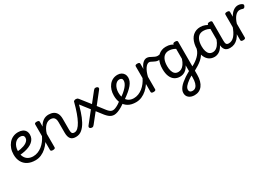

<svg xmlns="http://www.w3.org/2000/svg" viewBox="47 -1617 4424 3104"><g transform="rotate(-30 2259.0 -64.5)"><path d="M325 17Q240 17 181 -14.5Q122 -46 91 -103.5Q60 -161 60 -239Q60 -299 77.5 -349.5Q95 -400 127 -438.5Q159 -477 203.5 -498Q248 -519 302 -519Q346 -519 379.5 -504.5Q413 -490 432 -461Q451 -432 451 -387Q451 -350 435.5 -318.5Q420 -287 391.5 -263Q363 -239 324.5 -222.5Q286 -206 239.5 -196Q193 -186 141 -183L139 -253Q170 -255 201.5 -261Q233 -267 262 -277Q291 -287 313.5 -302Q336 -317 349.5 -336.5Q363 -356 363 -380Q363 -412 344 -425.5Q325 -439 294 -439Q264 -439 237.5 -425.5Q211 -412 191.5 -387Q172 -362 160.5 -328Q149 -294 149 -254Q149 -189 170.5 -145Q192 -101 231.5 -79Q271 -57 325 -57Q339 -57 346.5 -45.5Q354 -34 354 -19.5Q354 -5 347 6Q340 17 325 17Z M322 17Q313 17 308 6Q303 -5 303 -19.5Q303 -34 308 -45.5Q313 -57 322 -57Q369 -57 411.5 -73.5Q454 -90 490.5 -119Q527 -148 557 -187Q587 -226 608 -271Q614 -281 627 -278.5Q640 -276 649 -267Q658 -258 654 -248Q633 -197 600.5 -150Q568 -103 526 -65.5Q484 -28 432.5 -5.5Q381 17 322 17Z M1076 17Q1046 17 1022.5 8.5Q999 0 983.5 -18.5Q968 -37 960 -65.5Q952 -94 952 -135V-334Q952 -368 942.5 -391.5Q933 -415 913 -427Q893 -439 859 -439Q835 -439 810.5 -428.5Q786 -418 764.5 -396Q743 -374 724.5 -341.5Q706 -309 693 -264V-11Q693 2 682 8.5Q671 15 649 15Q628 15 617.5 8.5Q607 2 607 -11V-489Q607 -502 617.5 -508.5Q628 -515 649 -515Q671 -515 682 -508.5Q693 -502 693 -489V-397Q708 -429 728 -451.5Q748 -474 771 -489.5Q794 -505 819 -512Q844 -519 871 -519Q920 -519 957.5 -501.5Q995 -484 1016.5 -445.5Q1038 -407 1038 -343V-138Q1038 -94 1050 -76Q1062 -58 1095 -58Q1109 -58 1116 -46.5Q1123 -35 1121.5 -20.5Q1120 -6 1109 5.5Q1098 17 1076 17Z M1079 17Q1065 17 1060.5 5.5Q1056 -6 1059 -20.5Q1062 -35 1071 -46.5Q1080 -58 1094 -58Q1127 -58 1158 -86.5Q1189 -115 1219 -170Q1249 -225 1278 -305.5Q1307 -386 1334 -490Q1337 -499 1348 -502.5Q1359 -506 1371 -504Q1383 -502 1391 -495.5Q1399 -489 1397 -478Q1374 -382 1345.5 -293.5Q1317 -205 1279.5 -135Q1242 -65 1193 -24Q1144 17 1079 17Z M1793 17Q1767 17 1743 7.5Q1719 -2 1696.5 -21Q1674 -40 1650 -69L1560 -185L1420 -9Q1409 5 1400.5 10Q1392 15 1381 15Q1363 15 1350 8Q1337 1 1334 -11.5Q1331 -24 1342 -39L1509 -250L1344 -460Q1324 -485 1338.5 -500Q1353 -515 1376 -515Q1392 -515 1403 -511Q1414 -507 1429 -488L1566 -314L1706 -491Q1717 -505 1725.5 -510Q1734 -515 1745 -515Q1764 -515 1776.5 -508Q1789 -501 1792.5 -488.5Q1796 -476 1784 -461L1617 -249L1716 -121Q1735 -97 1751.5 -83Q1768 -69 1782.5 -63.5Q1797 -58 1813 -58Q1827 -58 1833 -46.5Q1839 -35 1837 -20.5Q1835 -6 1824.5 5.5Q1814 17 1793 17Z M1794 17Q1780 17 1773.5 5.5Q1767 -6 1768.5 -20.5Q1770 -35 1781 -46.5Q1792 -58 1813 -58Q1833 -58 1860.5 -69Q1888 -80 1920.5 -100Q1953 -120 1988 -147Q2001 -158 2012.5 -154.5Q2024 -151 2030.5 -140Q2037 -129 2036.5 -115.5Q2036 -102 2024 -92Q1980 -58 1938 -33.5Q1896 -9 1859 4Q1822 17 1794 17Z M1993 -146Q2046 -183 2085 -215.5Q2124 -248 2149.5 -277.5Q2175 -307 2188 -334.5Q2201 -362 2201 -387Q2201 -415 2185.5 -427Q2170 -439 2146 -439Q2121 -439 2099.5 -425Q2078 -411 2062 -386Q2046 -361 2037 -328.5Q2028 -296 2028 -260Q2028 -210 2041 -172Q2054 -134 2077.5 -108Q2101 -82 2132.5 -69.5Q2164 -57 2202 -57Q2217 -57 2224 -45.5Q2231 -34 2231 -19.5Q2231 -5 2224 6Q2217 17 2202 17Q2113 17 2055 -18Q1997 -53 1968.5 -114.5Q1940 -176 1940 -255Q1940 -310 1955 -358Q1970 -406 1999 -442.5Q2028 -479 2068 -499Q2108 -519 2158 -519Q2196 -519 2225.5 -503.5Q2255 -488 2272 -460Q2289 -432 2289 -395Q2289 -361 2276 -328.5Q2263 -296 2235 -262Q2207 -228 2164 -191.5Q2121 -155 2062 -114Z M2199 17Q2190 17 2185 6Q2180 -5 2180 -19.5Q2180 -34 2185 -45.5Q2190 -57 2199 -57Q2246 -57 2288.5 -73.5Q2331 -90 2367.5 -119Q2404 -148 2434 -187Q2464 -226 2485 -271Q2491 -281 2504 -278.5Q2517 -276 2526 -267Q2535 -258 2531 -248Q2510 -197 2477.5 -150Q2445 -103 2403 -65.5Q2361 -28 2309.5 -5.5Q2258 17 2199 17Z M2526 15Q2505 15 2494.5 8.5Q2484 2 2484 -11V-489Q2484 -502 2494.5 -508.5Q2505 -515 2526 -515Q2548 -515 2559 -508.5Q2570 -502 2570 -489V-390Q2582 -422 2597.5 -446.5Q2613 -471 2630.5 -487Q2648 -503 2666 -511Q2684 -519 2702 -519Q2721 -519 2730.5 -507Q2740 -495 2740 -479Q2740 -463 2730.5 -451Q2721 -439 2702 -439Q2683 -439 2663.5 -424.5Q2644 -410 2626.5 -384Q2609 -358 2594.5 -322Q2580 -286 2570 -243V-11Q2570 2 2559 8.5Q2548 15 2526 15Z M2850 -388Q2827 -388 2806 -396Q2785 -404 2766.5 -414Q2748 -424 2732 -431.5Q2716 -439 2702 -439Q2683 -439 2674 -451Q2665 -463 2665 -479Q2665 -495 2674 -507Q2683 -519 2702 -519Q2728 -519 2749 -509.5Q2770 -500 2790.5 -488.5Q2811 -477 2833 -467.5Q2855 -458 2882 -458Q2896 -458 2912.5 -462.5Q2929 -467 2942 -476Q2956 -485 2966 -480Q2976 -475 2980.5 -463Q2985 -451 2981.5 -439Q2978 -427 2966 -420Q2951 -413 2929.5 -405.5Q2908 -398 2886.5 -393Q2865 -388 2850 -388Z M3078 392Q3013 392 2973.5 359.5Q2934 327 2934 272Q2934 245 2944.5 220Q2955 195 2975 169.5Q2995 144 3026.5 117.5Q3058 91 3099 63Q3115 53 3130 43.5Q3145 34 3160.5 25.5Q3176 17 3191 8V-99Q3168 -55 3140.5 -30Q3113 -5 3083.5 5Q3054 15 3024 15Q2968 15 2925.5 -12.5Q2883 -40 2859.5 -95.5Q2836 -151 2836 -234Q2836 -286 2846 -330Q2856 -374 2874.5 -409.5Q2893 -445 2920.5 -469.5Q2948 -494 2983 -507.5Q3018 -521 3060 -521Q3087 -521 3107.5 -518Q3128 -515 3148 -508Q3168 -501 3191 -486V-491Q3191 -504 3201.5 -510.5Q3212 -517 3234 -517Q3255 -517 3266 -510.5Q3277 -504 3277 -491V127Q3277 190 3263 239.5Q3249 289 3223 323Q3197 357 3160 374.5Q3123 392 3078 392ZM3086 314Q3119 314 3142.5 292.5Q3166 271 3178.5 229Q3191 187 3191 123V91Q3178 98 3167 104.5Q3156 111 3146 117.5Q3136 124 3125 132Q3099 151 3080 168Q3061 185 3048.5 200.5Q3036 216 3030 231Q3024 246 3024 262Q3024 278 3031 290Q3038 302 3052 308Q3066 314 3086 314ZM3037 -65Q3068 -65 3096 -80.5Q3124 -96 3148.5 -130.5Q3173 -165 3191 -220V-407Q3159 -426 3129.5 -434Q3100 -442 3071 -442Q3044 -442 3021 -433.5Q2998 -425 2980.5 -408.5Q2963 -392 2950.5 -367.5Q2938 -343 2931.5 -310.5Q2925 -278 2925 -237Q2925 -185 2937 -146Q2949 -107 2973.5 -86Q2998 -65 3037 -65Z M3268 55Q3255 62 3245.5 54.5Q3236 47 3231.5 33.5Q3227 20 3229.5 6.5Q3232 -7 3242 -12Q3281 -31 3316 -52.5Q3351 -74 3380 -98Q3409 -122 3431 -149Q3453 -176 3466.5 -206.5Q3480 -237 3484 -271Q3485 -284 3497.5 -288Q3510 -292 3522.5 -287Q3535 -282 3534 -268Q3531 -219 3517.5 -180Q3504 -141 3480.5 -108Q3457 -75 3425.5 -47.5Q3394 -20 3354 5Q3314 30 3268 55Z M3666 17Q3611 17 3569 -11Q3527 -39 3503 -94Q3479 -149 3479 -232Q3479 -284 3489 -328.5Q3499 -373 3517.5 -408.5Q3536 -444 3563.5 -468.5Q3591 -493 3626 -506Q3661 -519 3704 -519Q3745 -519 3787 -504Q3829 -489 3864 -462V-386Q3824 -418 3787 -429Q3750 -440 3714 -440Q3687 -440 3664 -432Q3641 -424 3623.5 -407.5Q3606 -391 3593.5 -366.5Q3581 -342 3574.5 -309.5Q3568 -277 3568 -235Q3568 -183 3580 -144Q3592 -105 3616.5 -84Q3641 -63 3680 -63Q3717 -63 3750 -87.5Q3783 -112 3809.5 -160.5Q3836 -209 3853 -282L3870 -217Q3852 -130 3819.5 -78.5Q3787 -27 3747 -5Q3707 17 3666 17ZM3956 17Q3925 17 3902 8.5Q3879 0 3863.5 -18.5Q3848 -37 3840 -65.5Q3832 -94 3832 -135V-487Q3832 -501 3843 -508Q3854 -515 3875 -515Q3897 -515 3907.5 -508.5Q3918 -502 3918 -488V-138Q3918 -94 3930 -76Q3942 -58 3975 -58Q3985 -58 3990 -46.5Q3995 -35 3993.5 -20.5Q3992 -6 3983 5.5Q3974 17 3956 17Z M3956 17Q3942 17 3935.5 5.5Q3929 -6 3930.5 -20.5Q3932 -35 3943 -46.5Q3954 -58 3975 -58Q4004 -58 4031 -71Q4058 -84 4082 -111Q4106 -138 4127 -179.5Q4148 -221 4167 -276Q4172 -291 4184 -290.5Q4196 -290 4205.5 -280.5Q4215 -271 4212 -259Q4192 -189 4166.5 -137Q4141 -85 4109.5 -51Q4078 -17 4040 0Q4002 17 3956 17Z M4200 15Q4179 15 4168.5 8.5Q4158 2 4158 -11V-489Q4158 -502 4168.5 -508.5Q4179 -515 4200 -515Q4222 -515 4233 -508.5Q4244 -502 4244 -489V-399Q4260 -429 4279 -451.5Q4298 -474 4319 -489Q4340 -504 4361.5 -511.5Q4383 -519 4405 -519Q4429 -519 4451.5 -511.5Q4474 -504 4485 -494Q4495 -486 4496.5 -476Q4498 -466 4488 -448Q4480 -433 4469 -428.5Q4458 -424 4444 -429Q4432 -433 4420 -436Q4408 -439 4392 -439Q4371 -439 4349.5 -428Q4328 -417 4308.5 -395Q4289 -373 4272.5 -341Q4256 -309 4244 -269V-11Q4244 2 4233 8.5Q4222 15 4200 15Z"/></g></svg>

Font: Playwrite IT Moderna
Style: Regular
Weight: 400
Designer: Veronika Burian, José Scaglione
Foundry: TypeTogether
Version: Version 1.002